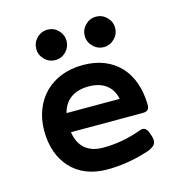

<svg xmlns="http://www.w3.org/2000/svg" viewBox="-100 -744 800 846"><g transform="rotate(-15 300.0 -321.0)"><path d="M142.1 -632.3Q151.4 -642.1 164.1 -647.5Q176.8 -652.8 190.9 -652.8Q219.2 -652.8 239.7 -632.3Q259.8 -611.3 259.8 -583.5Q259.8 -555.7 239.7 -534.7Q219.2 -514.2 190.9 -514.2Q176.8 -514.2 164.1 -519.5Q151.4 -524.9 142.1 -534.7Q121.6 -555.2 121.6 -583.5Q121.6 -611.8 142.1 -632.3ZM363.3 -632.3Q383.8 -652.8 412.1 -652.8Q440.4 -652.8 460.9 -632.3Q481.4 -611.8 481.4 -583.5Q481.4 -555.2 460.9 -534.7Q440.4 -514.2 412.1 -514.2Q383.8 -514.2 363.3 -534.7Q342.8 -555.2 342.8 -583.5Q342.8 -611.8 363.3 -632.3ZM174.3 -189.5Q182.1 -138.7 212.6 -112.8Q243.2 -86.9 294.9 -86.9Q383.3 -86.9 469.2 -118.7Q476.6 -121.6 482.4 -121.6Q492.7 -121.6 500 -112.5Q507.3 -103.5 513.2 -84Q517.6 -70.8 517.6 -61Q517.6 -47.4 509.8 -39.1Q494.1 -23.9 464.4 -16.6Q376 10.7 288.1 10.7Q234.4 10.7 192.1 -6.3Q149.9 -23.4 121.1 -55.2Q92.3 -86.4 77.1 -129.6Q62 -172.9 62 -225.6Q62 -277.3 78.9 -320.8Q95.7 -364.3 127 -396Q158.7 -427.7 202.9 -444.8Q247.1 -461.9 301.3 -461.9Q356.4 -461.9 399.4 -444.1Q442.4 -426.3 472.2 -393.6Q501 -361.8 516.1 -317.4Q531.2 -272.9 532.2 -219.7Q532.2 -203.1 525.1 -196.3Q518.1 -189.5 501.5 -189.5ZM419.9 -275.9Q411.1 -318.4 380.9 -341.3Q350.6 -364.3 301.3 -364.3Q251.5 -364.3 220 -341.8Q188.5 -319.3 177.2 -275.9Z"/></g></svg>

Font: Courier Prime SemiBold
Style: Regular
Weight: 600
Designer: Alan Dague-Greene
Foundry: Quote-Unquote Apps
Version: Version 1.202